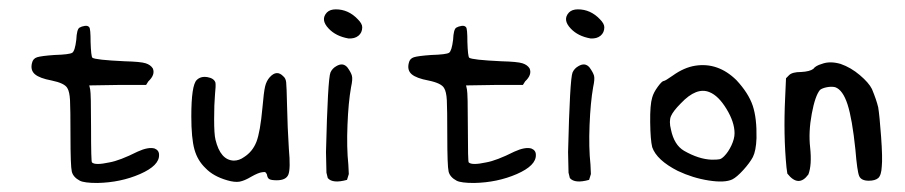

<svg xmlns="http://www.w3.org/2000/svg" viewBox="-20 -495 1975 419"><path d="M153.3 -434.6Q158.2 -437.5 165 -438.5Q171.9 -439.5 174.8 -435.5Q177.7 -432.6 177.7 -403.3Q178.7 -372.1 181.6 -369.1Q187.5 -364.3 252 -361.3Q287.1 -360.4 297.9 -356.9Q308.6 -353.5 313.5 -345.7Q319.3 -332 303.7 -317.4L298.8 -309.6H237.3L174.8 -308.6L176.8 -299.8Q178.7 -291 178.7 -216.8Q178.7 -141.6 180.7 -140.6Q187.5 -133.8 218.8 -140.6Q241.2 -144.5 280.3 -164.1Q303.7 -174.8 317.4 -170.9Q327.1 -167 327.1 -157.2Q328.1 -133.8 285.6 -115.2Q243.2 -96.7 192.4 -95.7Q164.1 -95.7 154.3 -100.6Q139.6 -108.4 136.7 -120.6Q133.8 -132.8 133.8 -199.2Q133.8 -257.8 132.8 -276.4Q131.8 -294.9 127 -302.7Q121.1 -313.5 92.8 -319.3Q66.4 -324.2 56.2 -333Q45.9 -341.8 49.8 -357.4Q51.8 -367.2 61 -370.1Q70.3 -373 98.6 -375Q131.8 -376 137.7 -379.9Q143.6 -383.8 146.5 -408.2Q147.5 -430.7 153.3 -434.6Z M568.4 -326.2Q584 -343.8 598.6 -328.1Q603.5 -324.2 604.5 -315.4Q605.5 -306.6 606.4 -265.6Q607.4 -216.8 610.4 -169.9Q614.3 -127 609.4 -114.3Q604.5 -101.6 584 -101.6Q572.3 -101.6 567.9 -104Q563.5 -106.4 562.5 -114.3Q560.5 -118.2 559.1 -119.1Q557.6 -120.1 551.8 -119.1Q543.9 -118.2 528.3 -109.4Q513.7 -100.6 502.9 -98.6Q492.2 -96.7 475.6 -101.6Q445.3 -110.4 428.7 -127.9Q411.1 -144.5 404.3 -168.9Q397.5 -193.4 397.5 -241.2Q397.5 -308.6 409.2 -320.3Q418 -329.1 432.6 -326.7Q447.3 -324.2 450.2 -314.5Q451.2 -307.6 449.2 -289.1Q447.3 -267.6 447.3 -234.9Q447.3 -202.1 450.2 -190.4Q460.9 -145.5 490.2 -144.5Q502 -144.5 512.7 -152.3Q531.2 -164.1 539.6 -185.5Q547.9 -207 552.7 -259.8Q555.7 -294.9 558.6 -306.6Q561.5 -318.4 568.4 -326.2Z M693.4 -467.8Q700.2 -474.6 712.9 -474.6Q740.2 -474.6 760.7 -453.1Q770.5 -443.4 770.5 -435.5Q770.5 -423.8 762.2 -417Q753.9 -410.2 740.2 -411.1Q712.9 -416 697.3 -432.6Q678.7 -452.1 693.4 -467.8ZM713.9 -350.6Q728.5 -359.4 738.3 -347.7Q746.1 -336.9 748 -329.6Q750 -322.3 746.1 -304.7Q740.2 -271.5 738.3 -222.2Q736.3 -172.9 740.2 -135.7L741.2 -115.2L737.3 -102.5Q706.1 -93.8 695.3 -106.4L692.4 -118.2L691.4 -163.1Q695.3 -323.2 701.2 -336.9Q705.1 -345.7 713.9 -350.6Z M975.6 -434.6Q980.5 -437.5 987.3 -438.5Q994.1 -439.5 997.1 -435.5Q1000 -432.6 1000 -403.3Q1001 -372.1 1003.9 -369.1Q1009.8 -364.3 1074.2 -361.3Q1109.4 -360.4 1120.1 -356.9Q1130.9 -353.5 1135.7 -345.7Q1141.6 -332 1126 -317.4L1121.1 -309.6H1059.6L997.1 -308.6L999 -299.8Q1001 -291 1001 -216.8Q1001 -141.6 1002.9 -140.6Q1009.8 -133.8 1041 -140.6Q1063.5 -144.5 1102.5 -164.1Q1126 -174.8 1139.6 -170.9Q1149.4 -167 1149.4 -157.2Q1150.4 -133.8 1107.9 -115.2Q1065.4 -96.7 1014.6 -95.7Q986.3 -95.7 976.6 -100.6Q961.9 -108.4 959 -120.6Q956.1 -132.8 956.1 -199.2Q956.1 -257.8 955.1 -276.4Q954.1 -294.9 949.2 -302.7Q943.4 -313.5 915 -319.3Q888.7 -324.2 878.4 -333Q868.2 -341.8 872.1 -357.4Q874 -367.2 883.3 -370.1Q892.6 -373 920.9 -375Q954.1 -376 960 -379.9Q965.8 -383.8 968.8 -408.2Q969.7 -430.7 975.6 -434.6Z M1221.7 -467.8Q1228.5 -474.6 1241.2 -474.6Q1268.6 -474.6 1289.1 -453.1Q1298.8 -443.4 1298.8 -435.5Q1298.8 -423.8 1290.5 -417Q1282.2 -410.2 1268.6 -411.1Q1241.2 -416 1225.6 -432.6Q1207 -452.1 1221.7 -467.8ZM1242.2 -350.6Q1256.8 -359.4 1266.6 -347.7Q1274.4 -336.9 1276.4 -329.6Q1278.3 -322.3 1274.4 -304.7Q1268.6 -271.5 1266.6 -222.2Q1264.6 -172.9 1268.6 -135.7L1269.5 -115.2L1265.6 -102.5Q1234.4 -93.8 1223.6 -106.4L1220.7 -118.2L1219.7 -163.1Q1223.6 -323.2 1229.5 -336.9Q1233.4 -345.7 1242.2 -350.6Z M1497.1 -351.6Q1546.9 -359.4 1586.9 -320.3Q1613.3 -292 1622.6 -264.6Q1631.8 -237.3 1630.9 -193.4Q1629.9 -166 1623 -152.3Q1616.2 -139.6 1602.1 -124Q1587.9 -108.4 1578.1 -103.5Q1561.5 -95.7 1526.9 -101.1Q1492.2 -106.4 1459 -122.1Q1413.1 -145.5 1403.3 -173.8Q1399.4 -189.5 1398.9 -228Q1398.4 -266.6 1403.3 -282.2Q1406.2 -293 1415.5 -305.7Q1424.8 -318.4 1428.7 -318.4Q1431.6 -318.4 1448.2 -330.1Q1472.7 -347.7 1497.1 -351.6ZM1528.3 -293.9Q1500 -305.7 1465.8 -269.5Q1449.2 -252.9 1444.3 -241.7Q1439.5 -230.5 1444.3 -211.9Q1451.2 -178.7 1472.7 -166Q1504.9 -147.5 1533.2 -146.5Q1545.9 -146.5 1550.3 -147.5Q1554.7 -148.4 1560.5 -154.3Q1569.3 -163.1 1576.2 -177.7Q1583 -192.4 1583 -204.1Q1583 -228.5 1565.4 -257.3Q1547.9 -286.1 1528.3 -293.9Z M1773.4 -355.5Q1791 -362.3 1814.5 -355.5Q1836.9 -347.7 1856.4 -331.1Q1876 -314.5 1882.8 -300.8Q1892.6 -277.3 1896.5 -260.7Q1899.4 -243.2 1902.8 -196.8Q1906.2 -150.4 1904.3 -131.8Q1903.3 -112.3 1896.5 -106.4Q1889.6 -100.6 1876 -100.6Q1859.4 -100.6 1855 -110.8Q1850.6 -121.1 1846.7 -168.9Q1839.8 -235.4 1829.6 -267.1Q1819.3 -298.8 1802.7 -304.7Q1794.9 -306.6 1784.7 -304.7Q1774.4 -302.7 1769.5 -298.8Q1758.8 -286.1 1751.5 -246.6Q1744.1 -207 1748 -172.9Q1752 -134.8 1744.1 -114.3Q1722.7 -85 1698.2 -116.2L1696.3 -129.9Q1689.5 -200.2 1693.4 -281.2L1695.3 -324.2L1702.1 -331.1Q1709 -337.9 1728.5 -337.9Q1747.1 -338.9 1754.9 -344.7Q1759.8 -351.6 1773.4 -355.5Z"/></svg>

Font: JasonHandwriting3
Style: Regular
Weight: 400
Version: Version 1.24.9